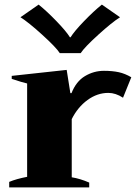

<svg xmlns="http://www.w3.org/2000/svg" viewBox="-20 -815 601 835"><path d="M69 -740 148 -795Q183 -767 225.5 -723Q268 -679 284 -653H287Q303 -679 345.5 -723Q388 -767 423 -795L502 -740Q467 -718 407 -663.5Q347 -609 331 -584H240Q224 -609 164 -663.5Q104 -718 69 -740ZM20 -24Q51 -37 98 -46V-452Q79 -456 31 -472V-485L270 -511L286 -410H291Q311 -461 349.5 -484Q388 -507 432 -507Q469 -507 496.5 -501Q524 -495 551 -479L515 -390Q483 -411 451 -411Q403 -411 360.5 -380Q318 -349 292 -297V-44Q329 -38 368 -21V0H20Z"/></svg>

Font: Trirong Black
Style: Regular
Weight: 900
Designer: Katatrad Team
Foundry: CadsonDemak
Version: Version 1.001